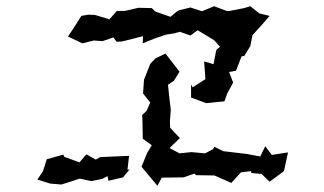

<svg xmlns="http://www.w3.org/2000/svg" viewBox="-20 -651 1040 616"><path d="M667 -522 686 -501 674 -491 665 -445 635 -454 639 -397 598 -371 593 -380V-338L642 -320L700 -326L709 -351L728 -386L715 -420L737 -424L755 -470L764 -472L783 -503L790 -538L827 -579L845 -600L812 -608L783 -631L763 -625L717 -616H707L667 -631L628 -615L591 -627L554 -618L546 -613L527 -597L478 -614L467 -625L424 -626L381 -616H355L331 -589L285 -603L264 -604L241 -600L215 -559L198 -534L244 -512L281 -521L309 -519L344 -531L354 -517L372 -518L439 -535L438 -512L475 -527L513 -540L539 -544L557 -549L591 -537L614 -554ZM100 -75 141 -62 177 -59 218 -72 236 -78 273 -70 308 -77 325 -86 328 -71 375 -82 396 -108 389 -106 394 -151 302 -147 287 -139 257 -156 235 -130 186 -148 183 -155 130 -140 118 -102ZM434 -116 485 -55 499 -81 569 -82 604 -94 609 -89 668 -88 700 -74 722 -64 753 -98 786 -102V-96L819 -93L845 -68L891 -102L904 -162L852 -154L831 -182L815 -149L772 -157L696 -166L668 -180L663 -172L638 -159L594 -163L556 -159L524 -176L557 -208L526 -241L525 -261L528 -299L523 -340L519 -379L538 -392L556 -421L511 -479L479 -464L462 -446L442 -395L439 -351L462 -322L450 -295L436 -282L437 -266L438 -206L467 -185L452 -160Z"/></svg>

Font: チョークS
Style: Regular
Weight: 400
Designer: [Stick] Fontworks Inc.
Foundry: [Stick] Fontworks Inc.
Version: Version 1.200;FEAKit 1.0